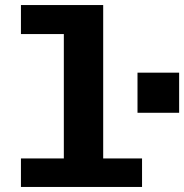

<svg xmlns="http://www.w3.org/2000/svg" viewBox="-20 -741 730 761"><path d="M63 0V-113H233V-606H63V-721H389V-113H543V0ZM525 -294V-453H690V-294Z"/></svg>

Font: Chivo Mono Medium
Style: Bold
Weight: 700
Monospace: yes
Version: Version 1.008